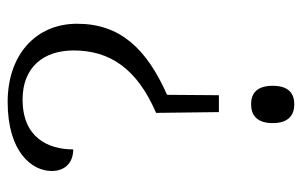

<svg xmlns="http://www.w3.org/2000/svg" viewBox="-160 -604 770 489"><g transform="rotate(-90 224.5 -359.0)"><path d="M184 -186H227L228 -318C345 -370 409 -437 409 -547C409 -654 328 -724 210 -724C82 -724 34 -662 34 -612C34 -576 57 -557 89 -557C89 -622 120 -686 216 -686C298 -686 341 -633 341 -556C341 -465 296 -395 182 -346ZM204 6C230 6 251 -7 251 -49C251 -91 230 -104 204 -104C178 -104 156 -91 156 -49C156 -7 178 6 204 6Z"/></g></svg>

Font: Noto Serif Bengali Light
Style: Regular
Weight: 300
Designer: Juan Bruce, Universal Thirst, Indian Type Foundry and the Monotype Design Team.
Foundry: Monotype Imaging Inc.
Version: Version 2.003